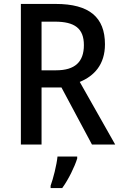

<svg xmlns="http://www.w3.org/2000/svg" viewBox="-20 -734 616 975"><path d="M263 -714H86V0H191V-290H292L447 0H565L385 -318C458 -348 513 -406 513 -509C513 -646 434 -714 263 -714ZM259 -624C359 -624 406 -590 406 -505C406 -420 361 -377 265 -377H191V-624ZM372 71V61H272C268 103 250 174 237 209V221H296C328 177 359 113 372 71Z"/></svg>

Font: Noto Sans Devanagari UI SemiCondensed Medium
Style: Regular
Weight: 500
Width: 4
Designer: Jelle Bosma - Monotype Design Team
Foundry: Monotype Imaging Inc.
Version: Version 2.004